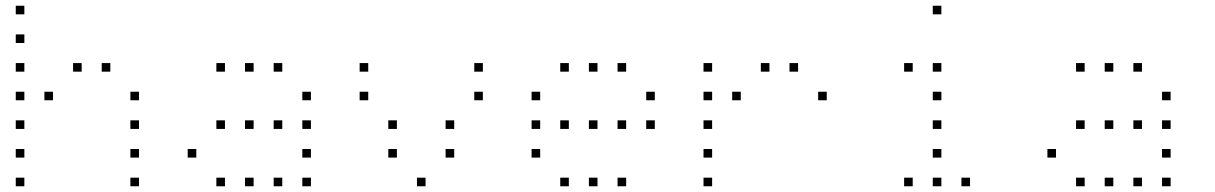

<svg xmlns="http://www.w3.org/2000/svg" viewBox="-20 -685 4240 670"><path d="M36 -665Q35 -665 35 -665Q35 -665 35 -664V-636Q35 -635 35 -635Q35 -635 36 -635H64Q65 -635 65 -635Q65 -635 65 -636V-664Q65 -665 65 -665Q65 -665 64 -665ZM36 -565Q35 -565 35 -565Q35 -565 35 -564V-536Q35 -535 35 -535Q35 -535 36 -535H64Q65 -535 65 -535Q65 -535 65 -536V-564Q65 -565 65 -565Q65 -565 64 -565ZM36 -465Q35 -465 35 -465Q35 -465 35 -464V-436Q35 -435 35 -435Q35 -435 36 -435H64Q65 -435 65 -435Q65 -435 65 -436V-464Q65 -465 65 -465Q65 -465 64 -465ZM236 -465Q235 -465 235 -465Q235 -465 235 -464V-436Q235 -435 235 -435Q235 -435 236 -435H264Q265 -435 265 -435Q265 -435 265 -436V-464Q265 -465 265 -465Q265 -465 264 -465ZM336 -465Q335 -465 335 -465Q335 -465 335 -464V-436Q335 -435 335 -435Q335 -435 336 -435H364Q365 -435 365 -435Q365 -435 365 -436V-464Q365 -465 365 -465Q365 -465 364 -465ZM36 -365Q35 -365 35 -365Q35 -365 35 -364V-336Q35 -335 35 -335Q35 -335 36 -335H64Q65 -335 65 -335Q65 -335 65 -336V-364Q65 -365 65 -365Q65 -365 64 -365ZM136 -365Q135 -365 135 -365Q135 -365 135 -364V-336Q135 -335 135 -335Q135 -335 136 -335H164Q165 -335 165 -335Q165 -335 165 -336V-364Q165 -365 165 -365Q165 -365 164 -365ZM436 -365Q435 -365 435 -365Q435 -365 435 -364V-336Q435 -335 435 -335Q435 -335 436 -335H464Q465 -335 465 -335Q465 -335 465 -336V-364Q465 -365 465 -365Q465 -365 464 -365ZM36 -265Q35 -265 35 -265Q35 -265 35 -264V-236Q35 -235 35 -235Q35 -235 36 -235H64Q65 -235 65 -235Q65 -235 65 -236V-264Q65 -265 65 -265Q65 -265 64 -265ZM436 -265Q435 -265 435 -265Q435 -265 435 -264V-236Q435 -235 435 -235Q435 -235 436 -235H464Q465 -235 465 -235Q465 -235 465 -236V-264Q465 -265 465 -265Q465 -265 464 -265ZM36 -165Q35 -165 35 -165Q35 -165 35 -164V-136Q35 -135 35 -135Q35 -135 36 -135H64Q65 -135 65 -135Q65 -135 65 -136V-164Q65 -165 65 -165Q65 -165 64 -165ZM436 -165Q435 -165 435 -165Q435 -165 435 -164V-136Q435 -135 435 -135Q435 -135 436 -135H464Q465 -135 465 -135Q465 -135 465 -136V-164Q465 -165 465 -165Q465 -165 464 -165ZM36 -65Q35 -65 35 -65Q35 -65 35 -64V-36Q35 -35 35 -35Q35 -35 36 -35H64Q65 -35 65 -35Q65 -35 65 -36V-64Q65 -65 65 -65Q65 -65 64 -65ZM436 -65Q435 -65 435 -65Q435 -65 435 -64V-36Q435 -35 435 -35Q435 -35 436 -35H464Q465 -35 465 -35Q465 -35 465 -36V-64Q465 -65 465 -65Q465 -65 464 -65Z M736 -465Q735 -465 735 -465Q735 -465 735 -464V-436Q735 -435 735 -435Q735 -435 736 -435H764Q765 -435 765 -435Q765 -435 765 -436V-464Q765 -465 765 -465Q765 -465 764 -465ZM836 -465Q835 -465 835 -465Q835 -465 835 -464V-436Q835 -435 835 -435Q835 -435 836 -435H864Q865 -435 865 -435Q865 -435 865 -436V-464Q865 -465 865 -465Q865 -465 864 -465ZM936 -465Q935 -465 935 -465Q935 -465 935 -464V-436Q935 -435 935 -435Q935 -435 936 -435H964Q965 -435 965 -435Q965 -435 965 -436V-464Q965 -465 965 -465Q965 -465 964 -465ZM1036 -365Q1035 -365 1035 -365Q1035 -365 1035 -364V-336Q1035 -335 1035 -335Q1035 -335 1036 -335H1064Q1065 -335 1065 -335Q1065 -335 1065 -336V-364Q1065 -365 1065 -365Q1065 -365 1064 -365ZM736 -265Q735 -265 735 -265Q735 -265 735 -264V-236Q735 -235 735 -235Q735 -235 736 -235H764Q765 -235 765 -235Q765 -235 765 -236V-264Q765 -265 765 -265Q765 -265 764 -265ZM836 -265Q835 -265 835 -265Q835 -265 835 -264V-236Q835 -235 835 -235Q835 -235 836 -235H864Q865 -235 865 -235Q865 -235 865 -236V-264Q865 -265 865 -265Q865 -265 864 -265ZM936 -265Q935 -265 935 -265Q935 -265 935 -264V-236Q935 -235 935 -235Q935 -235 936 -235H964Q965 -235 965 -235Q965 -235 965 -236V-264Q965 -265 965 -265Q965 -265 964 -265ZM1036 -265Q1035 -265 1035 -265Q1035 -265 1035 -264V-236Q1035 -235 1035 -235Q1035 -235 1036 -235H1064Q1065 -235 1065 -235Q1065 -235 1065 -236V-264Q1065 -265 1065 -265Q1065 -265 1064 -265ZM636 -165Q635 -165 635 -165Q635 -165 635 -164V-136Q635 -135 635 -135Q635 -135 636 -135H664Q665 -135 665 -135Q665 -135 665 -136V-164Q665 -165 665 -165Q665 -165 664 -165ZM1036 -165Q1035 -165 1035 -165Q1035 -165 1035 -164V-136Q1035 -135 1035 -135Q1035 -135 1036 -135H1064Q1065 -135 1065 -135Q1065 -135 1065 -136V-164Q1065 -165 1065 -165Q1065 -165 1064 -165ZM736 -65Q735 -65 735 -65Q735 -65 735 -64V-36Q735 -35 735 -35Q735 -35 736 -35H764Q765 -35 765 -35Q765 -35 765 -36V-64Q765 -65 765 -65Q765 -65 764 -65ZM836 -65Q835 -65 835 -65Q835 -65 835 -64V-36Q835 -35 835 -35Q835 -35 836 -35H864Q865 -35 865 -35Q865 -35 865 -36V-64Q865 -65 865 -65Q865 -65 864 -65ZM936 -65Q935 -65 935 -65Q935 -65 935 -64V-36Q935 -35 935 -35Q935 -35 936 -35H964Q965 -35 965 -35Q965 -35 965 -36V-64Q965 -65 965 -65Q965 -65 964 -65ZM1036 -65Q1035 -65 1035 -65Q1035 -65 1035 -64V-36Q1035 -35 1035 -35Q1035 -35 1036 -35H1064Q1065 -35 1065 -35Q1065 -35 1065 -36V-64Q1065 -65 1065 -65Q1065 -65 1064 -65Z M1236 -465Q1235 -465 1235 -465Q1235 -465 1235 -464V-436Q1235 -435 1235 -435Q1235 -435 1236 -435H1264Q1265 -435 1265 -435Q1265 -435 1265 -436V-464Q1265 -465 1265 -465Q1265 -465 1264 -465ZM1636 -465Q1635 -465 1635 -465Q1635 -465 1635 -464V-436Q1635 -435 1635 -435Q1635 -435 1636 -435H1664Q1665 -435 1665 -435Q1665 -435 1665 -436V-464Q1665 -465 1665 -465Q1665 -465 1664 -465ZM1236 -365Q1235 -365 1235 -365Q1235 -365 1235 -364V-336Q1235 -335 1235 -335Q1235 -335 1236 -335H1264Q1265 -335 1265 -335Q1265 -335 1265 -336V-364Q1265 -365 1265 -365Q1265 -365 1264 -365ZM1636 -365Q1635 -365 1635 -365Q1635 -365 1635 -364V-336Q1635 -335 1635 -335Q1635 -335 1636 -335H1664Q1665 -335 1665 -335Q1665 -335 1665 -336V-364Q1665 -365 1665 -365Q1665 -365 1664 -365ZM1336 -265Q1335 -265 1335 -265Q1335 -265 1335 -264V-236Q1335 -235 1335 -235Q1335 -235 1336 -235H1364Q1365 -235 1365 -235Q1365 -235 1365 -236V-264Q1365 -265 1365 -265Q1365 -265 1364 -265ZM1536 -265Q1535 -265 1535 -265Q1535 -265 1535 -264V-236Q1535 -235 1535 -235Q1535 -235 1536 -235H1564Q1565 -235 1565 -235Q1565 -235 1565 -236V-264Q1565 -265 1565 -265Q1565 -265 1564 -265ZM1336 -165Q1335 -165 1335 -165Q1335 -165 1335 -164V-136Q1335 -135 1335 -135Q1335 -135 1336 -135H1364Q1365 -135 1365 -135Q1365 -135 1365 -136V-164Q1365 -165 1365 -165Q1365 -165 1364 -165ZM1536 -165Q1535 -165 1535 -165Q1535 -165 1535 -164V-136Q1535 -135 1535 -135Q1535 -135 1536 -135H1564Q1565 -135 1565 -135Q1565 -135 1565 -136V-164Q1565 -165 1565 -165Q1565 -165 1564 -165ZM1436 -65Q1435 -65 1435 -65Q1435 -65 1435 -64V-36Q1435 -35 1435 -35Q1435 -35 1436 -35H1464Q1465 -35 1465 -35Q1465 -35 1465 -36V-64Q1465 -65 1465 -65Q1465 -65 1464 -65Z M1936 -465Q1935 -465 1935 -465Q1935 -465 1935 -464V-436Q1935 -435 1935 -435Q1935 -435 1936 -435H1964Q1965 -435 1965 -435Q1965 -435 1965 -436V-464Q1965 -465 1965 -465Q1965 -465 1964 -465ZM2036 -465Q2035 -465 2035 -465Q2035 -465 2035 -464V-436Q2035 -435 2035 -435Q2035 -435 2036 -435H2064Q2065 -435 2065 -435Q2065 -435 2065 -436V-464Q2065 -465 2065 -465Q2065 -465 2064 -465ZM2136 -465Q2135 -465 2135 -465Q2135 -465 2135 -464V-436Q2135 -435 2135 -435Q2135 -435 2136 -435H2164Q2165 -435 2165 -435Q2165 -435 2165 -436V-464Q2165 -465 2165 -465Q2165 -465 2164 -465ZM1836 -365Q1835 -365 1835 -365Q1835 -365 1835 -364V-336Q1835 -335 1835 -335Q1835 -335 1836 -335H1864Q1865 -335 1865 -335Q1865 -335 1865 -336V-364Q1865 -365 1865 -365Q1865 -365 1864 -365ZM2236 -365Q2235 -365 2235 -365Q2235 -365 2235 -364V-336Q2235 -335 2235 -335Q2235 -335 2236 -335H2264Q2265 -335 2265 -335Q2265 -335 2265 -336V-364Q2265 -365 2265 -365Q2265 -365 2264 -365ZM1836 -265Q1835 -265 1835 -265Q1835 -265 1835 -264V-236Q1835 -235 1835 -235Q1835 -235 1836 -235H1864Q1865 -235 1865 -235Q1865 -235 1865 -236V-264Q1865 -265 1865 -265Q1865 -265 1864 -265ZM1936 -265Q1935 -265 1935 -265Q1935 -265 1935 -264V-236Q1935 -235 1935 -235Q1935 -235 1936 -235H1964Q1965 -235 1965 -235Q1965 -235 1965 -236V-264Q1965 -265 1965 -265Q1965 -265 1964 -265ZM2036 -265Q2035 -265 2035 -265Q2035 -265 2035 -264V-236Q2035 -235 2035 -235Q2035 -235 2036 -235H2064Q2065 -235 2065 -235Q2065 -235 2065 -236V-264Q2065 -265 2065 -265Q2065 -265 2064 -265ZM2136 -265Q2135 -265 2135 -265Q2135 -265 2135 -264V-236Q2135 -235 2135 -235Q2135 -235 2136 -235H2164Q2165 -235 2165 -235Q2165 -235 2165 -236V-264Q2165 -265 2165 -265Q2165 -265 2164 -265ZM2236 -265Q2235 -265 2235 -265Q2235 -265 2235 -264V-236Q2235 -235 2235 -235Q2235 -235 2236 -235H2264Q2265 -235 2265 -235Q2265 -235 2265 -236V-264Q2265 -265 2265 -265Q2265 -265 2264 -265ZM1836 -165Q1835 -165 1835 -165Q1835 -165 1835 -164V-136Q1835 -135 1835 -135Q1835 -135 1836 -135H1864Q1865 -135 1865 -135Q1865 -135 1865 -136V-164Q1865 -165 1865 -165Q1865 -165 1864 -165ZM1936 -65Q1935 -65 1935 -65Q1935 -65 1935 -64V-36Q1935 -35 1935 -35Q1935 -35 1936 -35H1964Q1965 -35 1965 -35Q1965 -35 1965 -36V-64Q1965 -65 1965 -65Q1965 -65 1964 -65ZM2036 -65Q2035 -65 2035 -65Q2035 -65 2035 -64V-36Q2035 -35 2035 -35Q2035 -35 2036 -35H2064Q2065 -35 2065 -35Q2065 -35 2065 -36V-64Q2065 -65 2065 -65Q2065 -65 2064 -65ZM2136 -65Q2135 -65 2135 -65Q2135 -65 2135 -64V-36Q2135 -35 2135 -35Q2135 -35 2136 -35H2164Q2165 -35 2165 -35Q2165 -35 2165 -36V-64Q2165 -65 2165 -65Q2165 -65 2164 -65Z M2436 -465Q2435 -465 2435 -465Q2435 -465 2435 -464V-436Q2435 -435 2435 -435Q2435 -435 2436 -435H2464Q2465 -435 2465 -435Q2465 -435 2465 -436V-464Q2465 -465 2465 -465Q2465 -465 2464 -465ZM2636 -465Q2635 -465 2635 -465Q2635 -465 2635 -464V-436Q2635 -435 2635 -435Q2635 -435 2636 -435H2664Q2665 -435 2665 -435Q2665 -435 2665 -436V-464Q2665 -465 2665 -465Q2665 -465 2664 -465ZM2736 -465Q2735 -465 2735 -465Q2735 -465 2735 -464V-436Q2735 -435 2735 -435Q2735 -435 2736 -435H2764Q2765 -435 2765 -435Q2765 -435 2765 -436V-464Q2765 -465 2765 -465Q2765 -465 2764 -465ZM2436 -365Q2435 -365 2435 -365Q2435 -365 2435 -364V-336Q2435 -335 2435 -335Q2435 -335 2436 -335H2464Q2465 -335 2465 -335Q2465 -335 2465 -336V-364Q2465 -365 2465 -365Q2465 -365 2464 -365ZM2536 -365Q2535 -365 2535 -365Q2535 -365 2535 -364V-336Q2535 -335 2535 -335Q2535 -335 2536 -335H2564Q2565 -335 2565 -335Q2565 -335 2565 -336V-364Q2565 -365 2565 -365Q2565 -365 2564 -365ZM2836 -365Q2835 -365 2835 -365Q2835 -365 2835 -364V-336Q2835 -335 2835 -335Q2835 -335 2836 -335H2864Q2865 -335 2865 -335Q2865 -335 2865 -336V-364Q2865 -365 2865 -365Q2865 -365 2864 -365ZM2436 -265Q2435 -265 2435 -265Q2435 -265 2435 -264V-236Q2435 -235 2435 -235Q2435 -235 2436 -235H2464Q2465 -235 2465 -235Q2465 -235 2465 -236V-264Q2465 -265 2465 -265Q2465 -265 2464 -265ZM2436 -165Q2435 -165 2435 -165Q2435 -165 2435 -164V-136Q2435 -135 2435 -135Q2435 -135 2436 -135H2464Q2465 -135 2465 -135Q2465 -135 2465 -136V-164Q2465 -165 2465 -165Q2465 -165 2464 -165ZM2436 -65Q2435 -65 2435 -65Q2435 -65 2435 -64V-36Q2435 -35 2435 -35Q2435 -35 2436 -35H2464Q2465 -35 2465 -35Q2465 -35 2465 -36V-64Q2465 -65 2465 -65Q2465 -65 2464 -65Z M3236 -665Q3235 -665 3235 -665Q3235 -665 3235 -664V-636Q3235 -635 3235 -635Q3235 -635 3236 -635H3264Q3265 -635 3265 -635Q3265 -635 3265 -636V-664Q3265 -665 3265 -665Q3265 -665 3264 -665ZM3136 -465Q3135 -465 3135 -465Q3135 -465 3135 -464V-436Q3135 -435 3135 -435Q3135 -435 3136 -435H3164Q3165 -435 3165 -435Q3165 -435 3165 -436V-464Q3165 -465 3165 -465Q3165 -465 3164 -465ZM3236 -465Q3235 -465 3235 -465Q3235 -465 3235 -464V-436Q3235 -435 3235 -435Q3235 -435 3236 -435H3264Q3265 -435 3265 -435Q3265 -435 3265 -436V-464Q3265 -465 3265 -465Q3265 -465 3264 -465ZM3236 -365Q3235 -365 3235 -365Q3235 -365 3235 -364V-336Q3235 -335 3235 -335Q3235 -335 3236 -335H3264Q3265 -335 3265 -335Q3265 -335 3265 -336V-364Q3265 -365 3265 -365Q3265 -365 3264 -365ZM3236 -265Q3235 -265 3235 -265Q3235 -265 3235 -264V-236Q3235 -235 3235 -235Q3235 -235 3236 -235H3264Q3265 -235 3265 -235Q3265 -235 3265 -236V-264Q3265 -265 3265 -265Q3265 -265 3264 -265ZM3236 -165Q3235 -165 3235 -165Q3235 -165 3235 -164V-136Q3235 -135 3235 -135Q3235 -135 3236 -135H3264Q3265 -135 3265 -135Q3265 -135 3265 -136V-164Q3265 -165 3265 -165Q3265 -165 3264 -165ZM3136 -65Q3135 -65 3135 -65Q3135 -65 3135 -64V-36Q3135 -35 3135 -35Q3135 -35 3136 -35H3164Q3165 -35 3165 -35Q3165 -35 3165 -36V-64Q3165 -65 3165 -65Q3165 -65 3164 -65ZM3236 -65Q3235 -65 3235 -65Q3235 -65 3235 -64V-36Q3235 -35 3235 -35Q3235 -35 3236 -35H3264Q3265 -35 3265 -35Q3265 -35 3265 -36V-64Q3265 -65 3265 -65Q3265 -65 3264 -65ZM3336 -65Q3335 -65 3335 -65Q3335 -65 3335 -64V-36Q3335 -35 3335 -35Q3335 -35 3336 -35H3364Q3365 -35 3365 -35Q3365 -35 3365 -36V-64Q3365 -65 3365 -65Q3365 -65 3364 -65Z M3736 -465Q3735 -465 3735 -465Q3735 -465 3735 -464V-436Q3735 -435 3735 -435Q3735 -435 3736 -435H3764Q3765 -435 3765 -435Q3765 -435 3765 -436V-464Q3765 -465 3765 -465Q3765 -465 3764 -465ZM3836 -465Q3835 -465 3835 -465Q3835 -465 3835 -464V-436Q3835 -435 3835 -435Q3835 -435 3836 -435H3864Q3865 -435 3865 -435Q3865 -435 3865 -436V-464Q3865 -465 3865 -465Q3865 -465 3864 -465ZM3936 -465Q3935 -465 3935 -465Q3935 -465 3935 -464V-436Q3935 -435 3935 -435Q3935 -435 3936 -435H3964Q3965 -435 3965 -435Q3965 -435 3965 -436V-464Q3965 -465 3965 -465Q3965 -465 3964 -465ZM4036 -365Q4035 -365 4035 -365Q4035 -365 4035 -364V-336Q4035 -335 4035 -335Q4035 -335 4036 -335H4064Q4065 -335 4065 -335Q4065 -335 4065 -336V-364Q4065 -365 4065 -365Q4065 -365 4064 -365ZM3736 -265Q3735 -265 3735 -265Q3735 -265 3735 -264V-236Q3735 -235 3735 -235Q3735 -235 3736 -235H3764Q3765 -235 3765 -235Q3765 -235 3765 -236V-264Q3765 -265 3765 -265Q3765 -265 3764 -265ZM3836 -265Q3835 -265 3835 -265Q3835 -265 3835 -264V-236Q3835 -235 3835 -235Q3835 -235 3836 -235H3864Q3865 -235 3865 -235Q3865 -235 3865 -236V-264Q3865 -265 3865 -265Q3865 -265 3864 -265ZM3936 -265Q3935 -265 3935 -265Q3935 -265 3935 -264V-236Q3935 -235 3935 -235Q3935 -235 3936 -235H3964Q3965 -235 3965 -235Q3965 -235 3965 -236V-264Q3965 -265 3965 -265Q3965 -265 3964 -265ZM4036 -265Q4035 -265 4035 -265Q4035 -265 4035 -264V-236Q4035 -235 4035 -235Q4035 -235 4036 -235H4064Q4065 -235 4065 -235Q4065 -235 4065 -236V-264Q4065 -265 4065 -265Q4065 -265 4064 -265ZM3636 -165Q3635 -165 3635 -165Q3635 -165 3635 -164V-136Q3635 -135 3635 -135Q3635 -135 3636 -135H3664Q3665 -135 3665 -135Q3665 -135 3665 -136V-164Q3665 -165 3665 -165Q3665 -165 3664 -165ZM4036 -165Q4035 -165 4035 -165Q4035 -165 4035 -164V-136Q4035 -135 4035 -135Q4035 -135 4036 -135H4064Q4065 -135 4065 -135Q4065 -135 4065 -136V-164Q4065 -165 4065 -165Q4065 -165 4064 -165ZM3736 -65Q3735 -65 3735 -65Q3735 -65 3735 -64V-36Q3735 -35 3735 -35Q3735 -35 3736 -35H3764Q3765 -35 3765 -35Q3765 -35 3765 -36V-64Q3765 -65 3765 -65Q3765 -65 3764 -65ZM3836 -65Q3835 -65 3835 -65Q3835 -65 3835 -64V-36Q3835 -35 3835 -35Q3835 -35 3836 -35H3864Q3865 -35 3865 -35Q3865 -35 3865 -36V-64Q3865 -65 3865 -65Q3865 -65 3864 -65ZM3936 -65Q3935 -65 3935 -65Q3935 -65 3935 -64V-36Q3935 -35 3935 -35Q3935 -35 3936 -35H3964Q3965 -35 3965 -35Q3965 -35 3965 -36V-64Q3965 -65 3965 -65Q3965 -65 3964 -65ZM4036 -65Q4035 -65 4035 -65Q4035 -65 4035 -64V-36Q4035 -35 4035 -35Q4035 -35 4036 -35H4064Q4065 -35 4065 -35Q4065 -35 4065 -36V-64Q4065 -65 4065 -65Q4065 -65 4064 -65Z"/></svg>

Font: Doto Black Thin
Style: Regular
Weight: 250
Monospace: yes
Version: Version 1.000